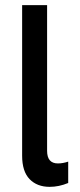

<svg xmlns="http://www.w3.org/2000/svg" viewBox="-20 -717 309 746"><path d="M66 -112V-697H163V-131Q163 -82 205 -82Q224 -82 245 -89V-6Q209 9 173 9Q124 9 95 -21Q66 -51 66 -112Z"/></svg>

Font: Hanken Grotesk Medium
Style: Regular
Weight: 500
Designer: Alfredo Marco Pradil
Foundry: Hanken Design Co.
Version: Version 3.014